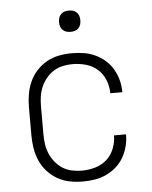

<svg xmlns="http://www.w3.org/2000/svg" viewBox="-53 -770 656 826"><g transform="rotate(-5 275.0 -357.0)"><path d="M271 12Q243 12 215 6.5Q187 1 162.5 -13Q138 -27 119 -48Q100 -69 88.5 -95Q77 -121 72.5 -149Q68 -177 68 -205V-325Q68 -353 72.5 -381Q77 -409 88.5 -435Q100 -461 119 -482Q138 -503 162.5 -517Q187 -531 215 -536.5Q243 -542 271 -542Q297 -542 323 -538Q349 -534 372.5 -523Q396 -512 415.5 -495Q435 -478 448 -455.5Q461 -433 467.5 -408Q474 -383 474 -357V-356H422Q422 -385 411 -413Q400 -441 378.5 -460Q357 -479 328.5 -487Q300 -495 271 -495Q250 -495 228.5 -490.5Q207 -486 189 -474.5Q171 -463 157 -446Q143 -429 134.5 -409Q126 -389 123 -368Q120 -347 120 -325V-205Q120 -183 123 -162Q126 -141 134.5 -121Q143 -101 157 -84Q171 -67 189 -55.5Q207 -44 228.5 -39.5Q250 -35 271 -35Q300 -35 328.5 -43Q357 -51 378.5 -70Q400 -89 411 -117Q422 -145 422 -174H474V-173Q474 -147 467.5 -122Q461 -97 448 -74.5Q435 -52 415.5 -35Q396 -18 372.5 -7Q349 4 323 8Q297 12 271 12ZM275 -634Q266 -634 257 -636.5Q248 -639 241 -646Q234 -653 231.5 -662Q229 -671 229 -680Q229 -689 231.5 -698Q234 -707 241 -714Q248 -721 257 -723.5Q266 -726 275 -726Q284 -726 293 -723.5Q302 -721 309 -714Q316 -707 318.5 -698Q321 -689 321 -680Q321 -671 318.5 -662Q316 -653 309 -646Q302 -639 293 -636.5Q284 -634 275 -634Z"/></g></svg>

Font: Lode Dark Term
Style: Regular
Weight: 400
Monospace: yes
Designer: Belleve Invis
Foundry: Belleve Invis
Version: Version 29.2.0